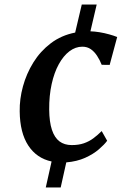

<svg xmlns="http://www.w3.org/2000/svg" viewBox="-20 -704 568 843"><path d="M181 119 206.5 5Q141 -9 104.2 -65Q67.5 -121 66.5 -215Q65.5 -269 80.8 -324.8Q96 -380.5 126.5 -429.8Q157 -479 203 -514Q249 -549 310 -561L339 -684H404.5L377 -566.5Q395.5 -566 417 -562.5Q438.5 -559 459.2 -553.2Q480 -547.5 494.5 -541.5L461.5 -419L426.5 -419.5Q418 -441 406.2 -459Q394.5 -477 378.8 -488Q363 -499 341.5 -499Q311.5 -499 285 -479Q258.5 -459 238.2 -422.2Q218 -385.5 206.8 -334.8Q195.5 -284 196 -223Q196.5 -168.5 208 -134Q219.5 -99.5 241.2 -83.2Q263 -67 295 -67Q325.5 -67 348.5 -75Q371.5 -83 390.2 -97Q409 -111 426.5 -128.5L450.5 -86Q438.5 -69.5 414.2 -48.5Q390 -27.5 354 -11.2Q318 5 271 9L246.5 119Z"/></svg>

Font: Merriweather 20pt SemiBold
Style: Italic
Weight: 600
Italic angle: -7.8°
Version: Version 2.101